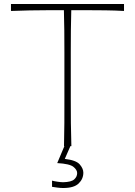

<svg xmlns="http://www.w3.org/2000/svg" viewBox="-20 -733 677 963"><path d="M301 0Q302.5 -61 302.8 -117Q303 -173 303 -238V-472Q303 -529.5 302.5 -579.8Q302 -630 300.5 -682H241Q177.5 -682 128.5 -680.8Q79.5 -679.5 35 -678V-713H602V-678Q558.5 -680.5 509.2 -681.2Q460 -682 396 -682H337.5Q336 -630 335.5 -579.8Q335 -529.5 335 -472V-238Q335 -173 335.5 -117Q336 -61 338 0ZM297 210Q284.5 210 268.5 208Q252.5 206 241 204V173Q251.5 176 269 178.5Q286.5 181 297 181Q337.5 180 352.2 166.8Q367 153.5 367 135Q367 119 348.2 103.8Q329.5 88.5 267 85L308 -12H333V0L305 64Q361.5 70.5 379.8 91.5Q398 112.5 398 133Q398 164.5 374.5 187.2Q351 210 297 210Z"/></svg>

Font: Commissioner Flair Thin
Style: Regular
Weight: 100
Designer: Kostas Bartsokas
Foundry: Kostas Bartsokas
Version: Version 1.000; ttfautohint (v1.8.3)